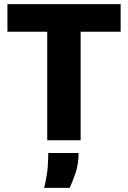

<svg xmlns="http://www.w3.org/2000/svg" viewBox="-20 -680 621 931"><path d="M209 0V-526H16V-660H565V-526H371V0ZM194 231Q209 169 211.5 128Q214 87 214 62H361Q361 117 346 160Q331 203 318 231Z"/></svg>

Font: Bricolage Grotesque 10pt ExtraBold
Style: Regular
Weight: 800
Designer: Mathieu Triay
Foundry: Atelier Triay
Version: Version 1.000; ttfautohint (v1.8.4.7-5d5b);gftools[0.9.32]